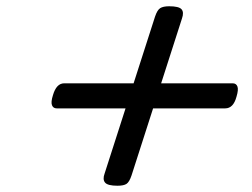

<svg xmlns="http://www.w3.org/2000/svg" viewBox="-20 -744 803 613"><path d="M355 -151Q324 -151 315.5 -161Q307 -171 314 -190L475 -691Q482 -712 491.5 -718Q501 -724 520 -724Q551 -724 559.5 -714.5Q568 -705 561 -685L400 -184Q393 -163 384 -157Q375 -151 355 -151ZM161 -398Q150 -398 146 -408Q142 -418 149 -440Q160 -478 185 -478H723Q734 -478 738 -468Q742 -458 735 -435Q725 -398 699 -398Z"/></svg>

Font: Playwrite AU VIC
Style: Regular
Weight: 400
Designer: Veronika Burian, José Scaglione
Foundry: TypeTogether
Version: Version 1.002